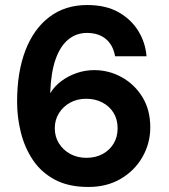

<svg xmlns="http://www.w3.org/2000/svg" viewBox="-20 -732 674 764"><path d="M332 12Q252 12 197.5 -17.5Q143 -47 110.5 -96Q78 -145 63 -205Q48 -265 48 -327Q48 -445 81 -531Q114 -617 176.5 -664.5Q239 -712 327 -712Q401 -712 451.5 -683.5Q502 -655 530.5 -608.5Q559 -562 563 -508H438Q430 -553 401 -577Q372 -601 326 -601Q284 -601 252 -575Q220 -549 201.5 -497Q183 -445 180 -366Q180 -365 180 -363.5Q180 -362 180 -361Q196 -388 223 -408.5Q250 -429 284 -441Q318 -453 355 -453Q413 -453 464 -425Q515 -397 546.5 -346Q578 -295 578 -225Q578 -162 547 -107.5Q516 -53 460.5 -20.5Q405 12 332 12ZM324 -104Q360 -104 388 -119Q416 -134 432 -160.5Q448 -187 448 -221Q448 -257 432 -283Q416 -309 387.5 -324Q359 -339 323 -339Q287 -339 259 -323.5Q231 -308 214.5 -281.5Q198 -255 198 -222Q198 -188 214.5 -161.5Q231 -135 259.5 -119.5Q288 -104 324 -104Z"/></svg>

Font: DM Sans 24pt
Style: Bold
Weight: 700
Designer: Colophon Foundry, Jonny Pinhorn
Foundry: Colophon Foundry
Version: Version 4.004;gftools[0.9.30]